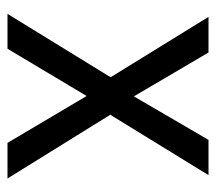

<svg xmlns="http://www.w3.org/2000/svg" viewBox="-52 -524 576 512"><g transform="rotate(90 236.0 -268.0)"><path d="M186 -275 25 -536H120L237 -337L353 -536H447L286 -274L456 0H361L236 -211L110 0H17Z"/></g></svg>

Font: Noto Sans Tamil SemiCondensed
Style: Regular
Weight: 400
Width: 4
Designer: Jelle Bosma - Monotype Design Team
Foundry: Monotype Imaging Inc.
Version: Version 2.004; ttfautohint (v1.8.4.7-5d5b)